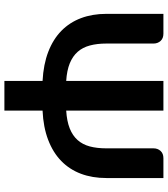

<svg xmlns="http://www.w3.org/2000/svg" viewBox="35 -798 763 873"><g transform="rotate(90 416.5 -361.5)"><path d="M789.5 -723V-463.5Q789.5 -399.5 770 -347.8Q750.5 -296 712 -258.5Q673.5 -221 616 -199Q558.5 -177 483 -173.5V0H348V-173.5Q272.5 -177.5 215.5 -199.5Q158.5 -221.5 120.2 -259Q82 -296.5 62.5 -348.2Q43 -400 43 -463.5V-723H133Q154.5 -723 166.2 -710Q178 -697 178 -678V-463.5Q178 -421.5 186.8 -388.8Q195.5 -356 215.5 -333.2Q235.5 -310.5 268 -297.2Q300.5 -284 348 -281V-723H483V-281Q531 -284 563.8 -297Q596.5 -310 616.8 -332.8Q637 -355.5 645.8 -388.2Q654.5 -421 654.5 -463.5V-678Q654.5 -697 666.2 -710Q678 -723 699.5 -723Z"/></g></svg>

Font: Lato 2
Style: Bold
Weight: 700
Designer: Lukasz Dziedzic with Adam Twardoch and Botio Nikoltchev
Foundry: tyPoland Lukasz Dziedzic
Version: Version 2.015; 2015-08-06; http://www.latofonts.com/